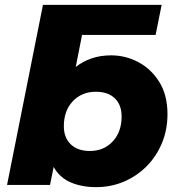

<svg xmlns="http://www.w3.org/2000/svg" viewBox="-20 -762 737 791"><path d="M9 0 157 -742H646L621 -618H318L292 -486Q321 -509 357.5 -521.5Q394 -534 438 -534Q497 -534 550 -506Q603 -478 636.5 -424Q670 -370 670 -292Q670 -227 647 -172Q624 -117 583.5 -76.5Q543 -36 490 -13.5Q437 9 376 9Q317 9 271.5 -10.5Q226 -30 201 -74L186 0ZM350 -140Q408 -140 444.5 -179.5Q481 -219 481 -282Q481 -330 453 -357Q425 -384 375 -384Q317 -384 280 -345Q243 -306 243 -242Q243 -195 271.5 -167.5Q300 -140 350 -140Z"/></svg>

Font: Montserrat ExtraBold
Style: Italic
Weight: 800
Italic angle: -11.3°
Designer: Julieta Ulanovsky
Foundry: Julieta Ulanovsky
Version: Version 9.000; ttfautohint (v1.8.4.7-5d5b)